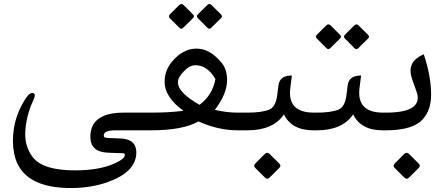

<svg xmlns="http://www.w3.org/2000/svg" viewBox="-20 -659 2248 971"><path d="M723.6 0Q723.6 0 564.5 0Q505.4 0 504.9 25.4Q504.4 34.7 511.7 36.6Q523.9 40 572.8 40.5Q615.2 41 635.7 51.3Q670.4 68.8 669.4 115.7Q666.5 211.9 523.9 262.2Q443.8 290.5 347.7 292Q87.4 294.9 51.8 118.2Q39.6 59.1 50.3 -9.8Q59.1 -67.4 87.9 -123.5Q124 -193.4 145.5 -188.5Q162.6 -185.1 151.9 -160.6Q134.8 -123 126 -94.7Q113.8 -54.2 108.9 -8.3Q100.1 78.1 146.5 136.7Q198.7 203.1 360.8 202.6Q481 202.1 555.2 169.4Q620.6 140.6 609.9 119.6Q607.9 115.7 599.6 115.7Q560.1 115.2 520 112.8Q437 107.4 437 32.7Q437 -89.4 606 -89.4H723.6Q740.7 -89.4 740.7 -47.9V-44.9Q740.7 0 723.6 0Z M1180.7 0Q1083.5 0 983.9 -44.9Q903.8 0 745.6 0H718.8Q682.1 0 682.1 -44.9V-47.9Q682.1 -89.4 718.8 -89.4H745.1Q835.9 -89.4 907.7 -98.6Q812.5 -168 812.5 -244.6Q812.5 -301.8 848.6 -345.7Q903.8 -412.6 972.7 -413.1Q1042 -414.1 1102.5 -339.4Q1128.9 -306.2 1128.4 -252.4Q1127.9 -183.6 1066.4 -103.5Q1125.5 -89.4 1183.1 -89.4H1225.1Q1242.2 -89.4 1242.2 -47.9V-44.9Q1242.2 0 1225.1 0ZM989.3 -128.9Q1055.7 -179.2 1069.3 -259.3Q1028.8 -328.1 970.2 -329.1Q940.4 -330.1 910.2 -298.8Q879.4 -267.6 879.9 -242.7Q879.9 -190.4 989.3 -128.9ZM909.4 -632.6 955.9 -586Q965.3 -576.6 956.4 -567.8L907.1 -519Q897.2 -508.5 887.2 -518.5L837.9 -567.8Q829.6 -576.6 839.6 -587.2L886.1 -633.1Q897.2 -644.7 909.4 -632.6ZM1050.6 -632.6 1097.7 -586Q1107.1 -576.6 1098.2 -567.8L1048.9 -519Q1039 -508.5 1029 -518.5L980.2 -567.8Q970.8 -576.6 981.9 -587.7L1027.9 -633.1Q1039 -644.7 1050.6 -632.6Z M1575.2 0H1564.9Q1454.6 0 1416 -80.6Q1361.3 0 1232.4 0H1220.2Q1183.6 0 1183.6 -44.9V-47.9Q1183.6 -89.4 1220.2 -89.4H1231.9Q1303.2 -89.4 1341.3 -104.5Q1374 -117.7 1381.8 -176.3L1388.2 -227.1Q1394.5 -274.9 1448.7 -276.9L1456.1 -277.3L1448.2 -214.4Q1432.1 -89.4 1567.4 -89.4H1575.2Q1592.3 -89.4 1592.3 -47.9V-44.9Q1592.3 0 1575.2 0ZM1345.3 121.1 1392.3 168.2Q1403.4 179.2 1392.9 189.8L1343.6 239Q1331.4 250.7 1319.8 239L1271 190.3Q1259.4 179.2 1272.7 166.5L1318.1 120.5Q1331.4 107.2 1345.3 121.1Z M1925.3 0H1915Q1804.7 0 1766.1 -80.6Q1711.4 0 1582.5 0H1570.3Q1533.7 0 1533.7 -44.9V-47.9Q1533.7 -89.4 1570.3 -89.4H1582Q1653.3 -89.4 1691.4 -104.5Q1724.1 -117.7 1731.9 -176.3L1738.3 -227.1Q1744.6 -274.9 1798.8 -276.9L1806.2 -277.3L1798.3 -214.4Q1782.2 -89.4 1917.5 -89.4H1925.3Q1942.4 -89.4 1942.4 -47.9V-44.9Q1942.4 0 1925.3 0ZM1653 -529.5 1699.5 -483Q1708.9 -473.6 1700.1 -464.7L1650.8 -416Q1640.8 -405.5 1630.9 -415.5L1581.6 -464.7Q1573.3 -473.6 1583.2 -484.1L1629.8 -530.1Q1640.8 -541.7 1653 -529.5ZM1794.2 -529.5 1841.3 -483Q1850.7 -473.6 1841.9 -464.7L1792.6 -416Q1782.6 -405.5 1772.6 -415.5L1723.9 -464.7Q1714.5 -473.6 1725.6 -484.7L1771.5 -530.1Q1782.6 -541.7 1794.2 -529.5Z M2050.3 121.1 2097.4 168.2Q2108.5 179.2 2098 189.8L2048.7 239Q2036.5 250.7 2024.9 239L1976.1 190.3Q1964.5 179.2 1977.8 166.5L2023.2 120.5Q2036.5 107.2 2050.3 121.1ZM1932.1 -89.4Q2107.4 -89.4 2091.3 -178.7Q2089.4 -188.5 2082 -208.5Q2064.9 -254.9 2060.5 -271Q2040 -345.2 2115.2 -380.9L2123 -384.8Q2160.6 -272.9 2160.2 -179.2Q2160.2 -104 2119.6 -57.6Q2069.8 0 1932.6 0H1920.4Q1883.8 0 1883.8 -44.9V-47.9Q1883.8 -89.4 1920.4 -89.4Z"/></svg>

Font: Gandom FD-WOL
Style: FD-WOL
Weight: 400
Foundry: DejaVu fonts team - Redesigned by Saber Rastikerdar - Based on Samim Font
Version: Version 0.6